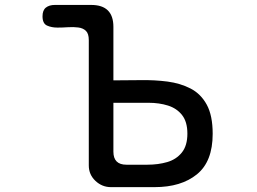

<svg xmlns="http://www.w3.org/2000/svg" viewBox="-20 -769 1040 778"><path d="M429.7 -10.7Q393.6 -10.7 366.7 -36.1Q339.8 -61.5 339.8 -98.6V-606.4Q339.8 -632.8 328.1 -644Q316.4 -655.3 296.9 -657.7Q277.3 -660.2 255.4 -658.7Q233.4 -657.2 212.9 -657.2Q188.5 -657.2 170.4 -665.5Q152.3 -673.8 152.3 -703.1Q152.3 -727.5 166 -738.3Q179.7 -749 202.1 -749H349.6Q439.5 -749 439.5 -660.2V-443.4Q493.2 -443.4 549.8 -444.3Q606.4 -445.3 658.7 -438.5Q710.9 -431.6 752.4 -410.2Q793.9 -388.7 817.9 -344.7Q841.8 -300.8 841.8 -226.6Q841.8 -114.3 777.8 -62.5Q713.9 -10.7 606.4 -10.7ZM492.2 -101.6H577.1Q621.1 -101.6 657.7 -112.3Q694.3 -123 716.8 -150.9Q739.3 -178.7 739.3 -227.5Q739.3 -275.4 717.8 -302.7Q696.3 -330.1 660.6 -341.3Q625 -352.5 582 -352.5H439.5V-154.3Q439.5 -101.6 492.2 -101.6Z"/></svg>

Font: Kosugi Maru
Style: Regular
Weight: 400
Designer: MOTOYA
Version: Version 4.002